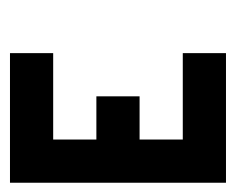

<svg xmlns="http://www.w3.org/2000/svg" viewBox="-66 -430 495 404"><g transform="rotate(-90 182.0 -227.5)"><path d="M0 -454.5H90.9V-363.6H0ZM0 -363.6H90.9V-272.7H0ZM0 -272.7H90.9V-181.8H0ZM0 -181.8H90.9V-90.9H0ZM0 -90.9H90.9V0H0ZM90.9 -454.5H181.8V-363.6H90.9ZM90.9 -90.9H181.8V0H90.9ZM90.9 -272.7H181.8V-181.8H90.9ZM181.8 -454.5H272.7V-363.6H181.8ZM181.8 -90.9H272.7V0H181.8Z"/></g></svg>

Font: Micro 5
Style: Regular
Weight: 400
Designer: Sarah Cadigan-Fried
Version: Version 1.000; ttfautohint (v1.8.4.7-5d5b)